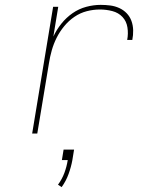

<svg xmlns="http://www.w3.org/2000/svg" viewBox="-20 -548 640 788"><path d="M112 0 198 -520H219L199 -398Q212 -426 232 -451Q252 -476 278 -494Q304 -512 334 -520Q364 -528 393 -528Q413 -528 432.5 -525.5Q452 -523 469.5 -515Q487 -507 500 -493.5Q513 -480 519.5 -462Q526 -444 526.5 -424Q527 -404 523 -384H502Q507 -410 503 -435.5Q499 -461 482.5 -478.5Q466 -496 441 -502.5Q416 -509 390 -509Q363 -509 336 -502Q309 -495 285.5 -479Q262 -463 243.5 -440.5Q225 -418 212.5 -393Q200 -368 192.5 -341.5Q185 -315 181 -289L133 0ZM233 220 218 210Q235 187 244.5 161Q254 135 258 109H234L241 66H284L277 109Q272 137 261.5 166Q251 195 233 220Z"/></svg>

Font: Iosevka SS04 Thin Extended
Style: Italic
Weight: 100
Width: 7
Italic angle: -9°
Monospace: yes
Designer: Belleve Invis
Foundry: Belleve Invis
Version: Version 19.0.0; ttfautohint (v1.8.4)